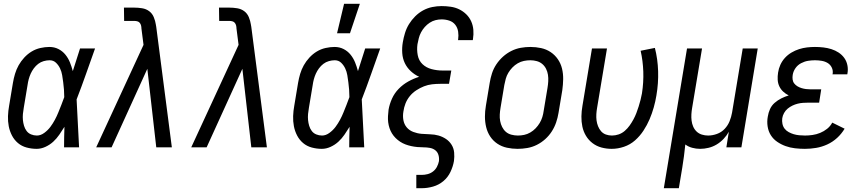

<svg xmlns="http://www.w3.org/2000/svg" viewBox="-20 -775 4540 1010"><path d="M173 8Q146 8 120 1Q94 -6 74.5 -22.5Q55 -39 43 -62Q31 -85 26 -111Q21 -137 22 -164.5Q23 -192 28 -219L48 -339Q52 -363 59 -386.5Q66 -410 78 -431.5Q90 -453 107.5 -472Q125 -491 146.5 -504Q168 -517 192.5 -522.5Q217 -528 240 -528Q266 -528 287.5 -517Q309 -506 324 -487.5Q339 -469 348 -446.5Q357 -424 363 -401L364 -404Q373 -433 382.5 -462Q392 -491 401 -520H480Q456 -453 432.5 -386Q409 -319 383 -252Q387 -189 389.5 -126Q392 -63 396 0H317Q317 -27 317.5 -54Q318 -81 319 -108Q306 -87 292 -66.5Q278 -46 260 -29.5Q242 -13 219 -2.5Q196 8 173 8ZM174 -62Q194 -62 213 -76Q232 -90 245 -107.5Q258 -125 268.5 -144.5Q279 -164 287 -184Q295 -204 303 -224Q311 -244 318 -264Q318 -284 316.5 -303.5Q315 -323 312.5 -342Q310 -361 307 -379.5Q304 -398 296 -415Q288 -432 274.5 -445Q261 -458 241 -458Q226 -458 210 -453.5Q194 -449 181 -439Q168 -429 158 -415.5Q148 -402 141.5 -387.5Q135 -373 131 -358Q127 -343 125 -328L105 -208Q102 -192 100.5 -175.5Q99 -159 100.5 -143.5Q102 -128 106.5 -113Q111 -98 120 -86Q129 -74 143.5 -68Q158 -62 174 -62Z M486 0 735 -539 724 -625Q724 -633 722 -641Q720 -649 715 -655Q710 -661 702 -663Q694 -665 686 -665H633L632 -735H685Q707 -735 728 -731.5Q749 -728 765 -716Q781 -704 789 -684.5Q797 -665 800 -645V-644Q801 -642 801 -639Q801 -636 802 -633L884 0H802L755 -413L567 0Z M986 0 1235 -539 1224 -625Q1224 -633 1222 -641Q1220 -649 1215 -655Q1210 -661 1202 -663Q1194 -665 1186 -665H1133L1132 -735H1185Q1207 -735 1228 -731.5Q1249 -728 1265 -716Q1281 -704 1289 -684.5Q1297 -665 1300 -645V-644Q1301 -642 1301 -639Q1301 -636 1302 -633L1384 0H1302L1255 -413L1067 0Z M1753 -600 1790 -755H1873L1821 -600ZM1673 8Q1646 8 1620 1Q1594 -6 1574.5 -22.5Q1555 -39 1543 -62Q1531 -85 1526 -111Q1521 -137 1522 -164.5Q1523 -192 1528 -219L1548 -339Q1552 -363 1559 -386.5Q1566 -410 1578 -431.5Q1590 -453 1607.5 -472Q1625 -491 1646.5 -504Q1668 -517 1692.5 -522.5Q1717 -528 1740 -528Q1766 -528 1787.5 -517Q1809 -506 1824 -487.5Q1839 -469 1848 -446.5Q1857 -424 1863 -401L1864 -404Q1873 -433 1882.5 -462Q1892 -491 1901 -520H1980Q1956 -453 1932.5 -386Q1909 -319 1883 -252Q1887 -189 1889.5 -126Q1892 -63 1896 0H1817Q1817 -27 1817.5 -54Q1818 -81 1819 -108Q1806 -87 1792 -66.5Q1778 -46 1760 -29.5Q1742 -13 1719 -2.5Q1696 8 1673 8ZM1674 -62Q1694 -62 1713 -76Q1732 -90 1745 -107.5Q1758 -125 1768.5 -144.5Q1779 -164 1787 -184Q1795 -204 1803 -224Q1811 -244 1818 -264Q1818 -284 1816.5 -303.5Q1815 -323 1812.5 -342Q1810 -361 1807 -379.5Q1804 -398 1796 -415Q1788 -432 1774.5 -445Q1761 -458 1741 -458Q1726 -458 1710 -453.5Q1694 -449 1681 -439Q1668 -429 1658 -415.5Q1648 -402 1641.5 -387.5Q1635 -373 1631 -358Q1627 -343 1625 -328L1605 -208Q1602 -192 1600.5 -175.5Q1599 -159 1600.5 -143.5Q1602 -128 1606.5 -113Q1611 -98 1620 -86Q1629 -74 1643.5 -68Q1658 -62 1674 -62Z M2170 215V145H2199Q2214 145 2229.5 141Q2245 137 2258 127Q2271 117 2278.5 102.5Q2286 88 2289 73Q2291 56 2286.5 40.5Q2282 25 2270 15.5Q2258 6 2241.5 3Q2225 0 2208.5 0Q2192 0 2175.5 -1.5Q2159 -3 2143 -6.5Q2127 -10 2112.5 -15.5Q2098 -21 2085 -29.5Q2072 -38 2061 -49Q2050 -60 2042 -73Q2034 -86 2029 -101Q2024 -116 2022 -132Q2020 -148 2021 -164.5Q2022 -181 2024 -198Q2029 -227 2042 -256Q2055 -285 2077.5 -308Q2100 -331 2128 -346.5Q2156 -362 2185 -371Q2161 -382 2141 -400.5Q2121 -419 2109.5 -443Q2098 -467 2096 -495.5Q2094 -524 2099 -553Q2103 -577 2110.5 -601.5Q2118 -626 2131.5 -648Q2145 -670 2164 -689Q2183 -708 2206 -720.5Q2229 -733 2254 -738Q2279 -743 2303 -743Q2327 -743 2351 -739.5Q2375 -736 2395.5 -726Q2416 -716 2432.5 -700Q2449 -684 2458.5 -663Q2468 -642 2470 -618Q2472 -594 2468 -569L2467 -564H2389L2390 -567Q2393 -588 2390 -608.5Q2387 -629 2375 -644.5Q2363 -660 2343.5 -666.5Q2324 -673 2303 -673Q2287 -673 2271 -669Q2255 -665 2240.5 -655.5Q2226 -646 2214.5 -633Q2203 -620 2195 -605Q2187 -590 2183 -574Q2179 -558 2176 -542Q2172 -513 2177.5 -484.5Q2183 -456 2202.5 -437.5Q2222 -419 2250 -411.5Q2278 -404 2308 -404H2354L2342 -334H2296Q2274 -334 2252.5 -331.5Q2231 -329 2210.5 -321Q2190 -313 2170 -300Q2150 -287 2135.5 -269Q2121 -251 2113 -230.5Q2105 -210 2102 -188Q2098 -165 2102 -143Q2106 -121 2119.5 -105Q2133 -89 2154 -81Q2175 -73 2197.5 -71Q2220 -69 2243 -68.5Q2266 -68 2287 -62Q2308 -56 2326 -44Q2344 -32 2355.5 -13.5Q2367 5 2369 27.5Q2371 50 2368 72Q2363 101 2349.5 129.5Q2336 158 2312 178Q2288 198 2258 206.5Q2228 215 2199 215Z M2703 8Q2674 8 2646.5 2Q2619 -4 2596.5 -19Q2574 -34 2559 -56.5Q2544 -79 2537.5 -106Q2531 -133 2531 -161.5Q2531 -190 2536 -219L2556 -339Q2560 -364 2568 -389Q2576 -414 2591 -436.5Q2606 -459 2626 -477Q2646 -495 2670 -507Q2694 -519 2719.5 -523.5Q2745 -528 2770 -528Q2799 -528 2826.5 -522Q2854 -516 2876.5 -501Q2899 -486 2914.5 -463.5Q2930 -441 2936.5 -414Q2943 -387 2942.5 -358.5Q2942 -330 2938 -301L2918 -181Q2914 -156 2905.5 -131Q2897 -106 2882.5 -83.5Q2868 -61 2848 -43Q2828 -25 2804 -13Q2780 -1 2754 3.5Q2728 8 2703 8ZM2704 -62Q2721 -62 2737.5 -65.5Q2754 -69 2769.5 -78Q2785 -87 2797.5 -100Q2810 -113 2819 -128Q2828 -143 2833 -159.5Q2838 -176 2840 -192L2860 -312Q2863 -330 2864 -347.5Q2865 -365 2862.5 -381.5Q2860 -398 2852.5 -413Q2845 -428 2832.5 -438.5Q2820 -449 2803.5 -453.5Q2787 -458 2770 -458Q2753 -458 2736 -454.5Q2719 -451 2703.5 -442Q2688 -433 2675.5 -420Q2663 -407 2654 -392Q2645 -377 2640.5 -360.5Q2636 -344 2633 -328L2613 -208Q2610 -190 2609 -172.5Q2608 -155 2611 -138.5Q2614 -122 2621.5 -107Q2629 -92 2641 -81.5Q2653 -71 2670 -66.5Q2687 -62 2704 -62Z M3198 8Q3170 8 3144 1Q3118 -6 3097 -22Q3076 -38 3062.5 -60.5Q3049 -83 3043.5 -109Q3038 -135 3038.5 -163Q3039 -191 3044 -219L3094 -520H3173L3121 -208Q3118 -191 3117 -174.5Q3116 -158 3118 -142Q3120 -126 3126 -111Q3132 -96 3142 -84.5Q3152 -73 3167 -67.5Q3182 -62 3199 -62Q3217 -62 3234.5 -68Q3252 -74 3266.5 -86.5Q3281 -99 3292 -114.5Q3303 -130 3312 -146.5Q3321 -163 3327.5 -180Q3334 -197 3339.5 -214.5Q3345 -232 3349.5 -249.5Q3354 -267 3357 -284Q3366 -342 3364 -398.5Q3362 -455 3350 -508L3425 -523Q3440 -464 3442 -400.5Q3444 -337 3433 -273Q3428 -242 3419 -210Q3410 -178 3397 -147.5Q3384 -117 3365 -88Q3346 -59 3320.5 -36.5Q3295 -14 3262.5 -3Q3230 8 3198 8Z M3472 215 3594 -520H3673L3621 -208Q3618 -191 3617 -174Q3616 -157 3618 -140.5Q3620 -124 3626.5 -109Q3633 -94 3644.5 -83Q3656 -72 3672 -67Q3688 -62 3705 -62Q3728 -62 3751.5 -70.5Q3775 -79 3792 -97Q3809 -115 3818 -137.5Q3827 -160 3831 -183L3887 -520H3966L3880 0H3801L3814 -82Q3803 -62 3786.5 -44.5Q3770 -27 3750 -15Q3730 -3 3707.5 2.5Q3685 8 3663 8Q3642 8 3621.5 2.5Q3601 -3 3585 -15Q3582 15 3578 46Q3574 77 3569 107L3551 215Z M4214 8Q4188 8 4162 5Q4136 2 4112.5 -6.5Q4089 -15 4068.5 -29Q4048 -43 4035 -63.5Q4022 -84 4018 -110Q4014 -136 4019 -162Q4022 -182 4030.5 -201Q4039 -220 4055 -234Q4071 -248 4090 -257.5Q4109 -267 4129 -273Q4113 -281 4100 -293Q4087 -305 4079.5 -321Q4072 -337 4071 -355.5Q4070 -374 4073 -393Q4076 -414 4085 -434Q4094 -454 4109 -470.5Q4124 -487 4143.5 -498.5Q4163 -510 4183.5 -516.5Q4204 -523 4225 -525.5Q4246 -528 4267 -528Q4289 -528 4311 -525.5Q4333 -523 4353.5 -516.5Q4374 -510 4391.5 -498.5Q4409 -487 4421 -470.5Q4433 -454 4437.5 -432.5Q4442 -411 4438 -389L4437 -384H4359L4360 -386Q4363 -404 4355.5 -419.5Q4348 -435 4334 -443.5Q4320 -452 4302.5 -455Q4285 -458 4267 -458Q4249 -458 4230.5 -455Q4212 -452 4194 -442.5Q4176 -433 4164.5 -416.5Q4153 -400 4150 -381Q4148 -369 4149.5 -357Q4151 -345 4158 -336Q4165 -327 4175 -321Q4185 -315 4196.5 -311.5Q4208 -308 4220 -306.5Q4232 -305 4244 -305H4300L4289 -235H4233Q4219 -235 4204.5 -234Q4190 -233 4176 -229.5Q4162 -226 4148.5 -219.5Q4135 -213 4123.5 -203.5Q4112 -194 4104.5 -180.5Q4097 -167 4095 -153Q4093 -138 4096 -123.5Q4099 -109 4107.5 -98Q4116 -87 4129 -80Q4142 -73 4155.5 -69Q4169 -65 4184 -63.5Q4199 -62 4215 -62Q4234 -62 4254.5 -65Q4275 -68 4294.5 -76Q4314 -84 4331 -97.5Q4348 -111 4358 -130L4423 -98Q4407 -71 4383.5 -49.5Q4360 -28 4331.5 -15Q4303 -2 4273 3Q4243 8 4214 8Z"/></svg>

Font: Iosevka Algr
Style: Italic
Weight: 400
Italic angle: -9°
Monospace: yes
Designer: Belleve Invis
Foundry: Belleve Invis
Version: Version 26.0.2; ttfautohint (v1.8.3)